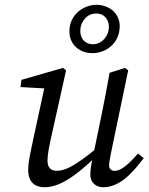

<svg xmlns="http://www.w3.org/2000/svg" viewBox="-20 -772 623 805"><path d="M166.7 13.1C238.7 13.1 313.9 -47.7 412.3 -143.6L412.1 -171.7C313.3 -91.5 264.6 -55.9 217 -55.9C193.1 -55.9 179.1 -69.8 179.1 -98.8C179.1 -120.7 185 -153.4 194 -194L257.1 -477.2L244 -487.3L70 -437.2L65.9 -407L177.5 -400.7L170.2 -422.9L119 -186.4C111.1 -146.6 98.2 -97 98.2 -60.2C98.2 -5.2 129.4 13.1 166.7 13.1ZM412.3 13.1C483.6 13.1 536.9 -49.1 582.7 -109.2L558.5 -128.3C516.7 -80.4 487 -55.6 460.2 -55.6C448.3 -55.6 437.4 -63.5 437.4 -77.5C437.4 -89.5 441.3 -110.3 446.3 -135.1L517.5 -477.2L504.3 -487.3L439.4 -466.8C428.5 -403.1 415.6 -338.5 402.7 -274.9L368.7 -111C359.8 -70.4 358.7 -53.3 358.7 -39C358.7 -4.4 384.9 13.1 412.3 13.1ZM367.5 -549.1C422.8 -549.1 481.9 -589.2 481.9 -662.5C481.9 -717.7 435.8 -751.8 384.5 -751.8C331.1 -751.8 271 -711.6 271 -640.4C271 -584.2 314.2 -549.1 367.5 -549.1ZM370.4 -586.5C331.6 -586.5 316.5 -615.4 316.5 -642.5C316.5 -678.5 342.5 -715.4 383.4 -715.4C419.5 -715.4 436.5 -687.4 436.5 -659.4C436.5 -620.4 406.5 -586.5 370.4 -586.5Z"/></svg>

Font: Source Serif Variable
Style: Italic
Weight: 389
Italic angle: -12°
Designer: Frank Grießhammer
Foundry: Adobe Systems Incorporated
Version: Version 3.001;hotconv 1.0.111;makeotfexe 2.5.65597